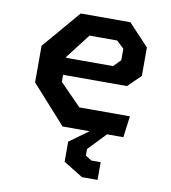

<svg xmlns="http://www.w3.org/2000/svg" viewBox="-83 -599 786 885"><g transform="rotate(10 310.0 -157.0)"><path d="M231.5 0H358L269 64.5V158.5L360 214.5H433V131.5H389L360.5 113.5V83L439.5 0H516L529 -100H292.5L192.5 -202V-235H491.5L551 -293V-426L456 -527.5H223.5L71.5 -349.5V-178ZM192.5 -314.5V-319L281 -434H410.5L445 -401.5V-348L412.5 -314.5Z"/></g></svg>

Font: Monaspace Krypton SemiBold
Style: Regular
Weight: 600
Designer: Riley Cran & the Lettermatic Team
Foundry: Lettermatic
Version: Version 1.200 (Monaspace Krypton)